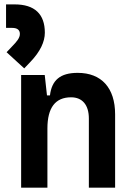

<svg xmlns="http://www.w3.org/2000/svg" viewBox="-20 -862 626 882"><path d="M388.2 0H508.8V-336.9C508.8 -458 446.3 -527.3 336.9 -527.3C255.9 -527.3 217.8 -493.2 209.5 -423.8H195.8L185.5 -517.6H77.1V0H197.8V-271.5C197.8 -367.7 234.4 -415 306.6 -415C358.4 -415 388.2 -379.9 388.2 -317.4ZM91.3 -547.9 119.6 -577.6C164.6 -624.5 186 -669.9 186 -711.9C186 -797.4 139.2 -841.8 47.4 -841.8H7.8V-733.9H35.6C59.1 -733.9 71.3 -724.6 71.3 -706.1C71.3 -688 57.6 -671.4 36.6 -649.9L10.3 -622.1Z"/></svg>

Font: Cascadia Mono SemiBold
Style: Regular
Weight: 600
Monospace: yes
Designer: Aaron Bell
Foundry: Saja Typeworks
Version: Version 2404.023